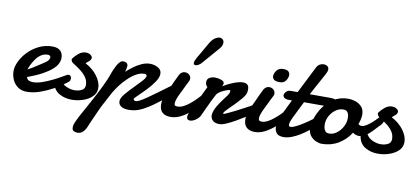

<svg xmlns="http://www.w3.org/2000/svg" viewBox="-77 -914 3145 1438"><g transform="rotate(10 1495.0 -195.0)"><path d="M137.2 12.2Q98.1 12.2 70.6 -7.1Q43 -26.4 28.6 -57.9Q14.2 -89.4 14.2 -125.5Q14.2 -157.2 32.5 -196.5Q50.8 -235.8 85 -272Q119.1 -308.1 166.7 -331.8Q214.4 -355.5 270.5 -355.5Q311 -355.5 331.1 -335.9Q351.1 -316.4 351.1 -281.7Q351.1 -261.2 340.3 -238.8Q329.6 -216.3 303.2 -193.4Q276.9 -169.9 232.7 -145.8Q188.5 -121.6 122.1 -97.2Q127.4 -66.9 170.9 -66.9Q204.6 -66.9 243.7 -80.8Q282.7 -94.7 318.8 -112.8Q355 -130.4 380.9 -146Q406.7 -161.6 411.6 -163.6Q416 -166.5 419.7 -167Q423.3 -167.5 426.3 -167.5Q438 -167.5 442.6 -158.4Q447.3 -149.4 447.3 -143.6Q447.3 -139.2 446.3 -133.1Q445.3 -127 439 -119.1Q432.6 -112.8 401.9 -91.3Q371.1 -69.8 335.9 -49.8Q293 -25.9 240.2 -6.8Q187.5 12.2 137.2 12.2ZM114.7 -153.3Q146.5 -169.9 179.4 -192.1Q212.4 -214.4 229.5 -224.6Q252.4 -239.3 259.8 -250.5Q268.1 -262.7 268.1 -271Q268.1 -278.3 263.4 -282.7Q258.8 -287.1 252.9 -288.1L248.5 -288.6H244.1Q217.3 -288.6 194.6 -273.2Q171.9 -257.8 156.2 -234.9Q139.6 -210.9 129.6 -189.9Q119.6 -168.9 114.7 -153.3Z M479 12.2Q427.7 12.2 385.7 -11Q343.8 -34.2 332 -84.5Q331.1 -89.4 331.1 -90.8Q331.1 -104 340.3 -113.5Q349.6 -123 360.8 -123Q366.2 -123 372.8 -121.1Q379.4 -119.1 382.8 -112.3Q395.5 -89.4 426.5 -75.4Q457.5 -61.5 487.3 -61.5Q519 -61.5 542.7 -73.7Q566.4 -85.9 566.4 -113.8Q566.4 -147.9 547.1 -174.3Q527.8 -200.7 498.8 -221.9Q469.7 -243.2 440.4 -261.2Q438 -262.7 433.1 -269.8Q428.2 -276.9 428.2 -284.2Q428.2 -290 431.2 -293.5Q446.8 -314.5 471.2 -334.5Q495.6 -354.5 524.9 -354.5Q546.4 -354.5 560.3 -344Q574.2 -333.5 574.2 -323.2Q574.2 -309.6 561.5 -297.6Q548.8 -285.6 535.2 -274.9Q593.3 -244.6 627.4 -198Q661.6 -151.4 661.6 -106.9Q661.6 -69.3 634.5 -42.7Q607.4 -16.1 565.7 -2Q523.9 12.2 479 12.2Z M564.5 248Q546.9 248 535.4 241Q523.9 233.9 523.9 213.9Q523.9 194.8 534.2 173.3Q544.4 151.9 551.8 135.7Q585.9 72.8 622.1 7.1Q658.2 -58.6 689.7 -122.1Q721.2 -185.5 740.2 -242.7Q743.7 -250.5 750 -265.9Q756.3 -281.2 765.6 -297.9Q774.9 -314.5 786.1 -326.2Q797.4 -337.9 810.1 -337.9Q847.2 -337.9 847.2 -308.1Q847.2 -302.7 844 -285.9Q840.8 -269 837.4 -262.7Q861.3 -284.7 890.1 -305.9Q918.9 -327.1 950.4 -341.1Q981.9 -355 1012.7 -355Q1044.9 -355 1073 -339.6Q1101.1 -324.2 1101.1 -293.9Q1101.1 -265.1 1076.4 -229.7Q1051.8 -194.3 1020 -161.1Q1001.5 -141.6 982.4 -123.3Q963.4 -105 950.4 -91.8Q937.5 -78.6 937 -74.2Q937 -61 956.1 -61Q975.6 -61 1036.6 -103.3Q1097.7 -145.5 1209.5 -229.5Q1224.6 -238.3 1233.4 -238.3Q1244.1 -238.3 1249.5 -230.2Q1254.9 -222.2 1254.9 -210.4Q1254.9 -197.8 1248.3 -184.6Q1241.7 -171.4 1228.5 -162.6Q1177.7 -125 1135.3 -91.3Q1093.8 -58.6 1058.1 -36.1Q1021.5 -12.7 986.8 0Q952.1 12.7 912.6 12.7Q875.5 12.7 855.2 -1Q835 -14.6 835 -38.6V-42.5L835.4 -46.4Q838.4 -67.9 864.5 -98.9Q890.6 -129.9 921.9 -161.1Q952.1 -191.4 977.1 -218.8Q1002 -246.1 1002 -260.7Q1002 -273.4 981 -273.4Q952.1 -273.4 920.7 -255.4Q889.2 -237.3 860.4 -209Q830.6 -180.7 807.6 -149.9Q784.7 -119.1 769.5 -92.8L736.3 -30.8Q725.1 -9.8 717 5.9Q709 21.5 706.1 26.9Q702.6 33.2 693.1 54.7Q683.6 76.2 669.9 106.4Q656.2 136.2 646.7 158Q637.2 179.7 635.3 185.5Q626 210.4 608.9 229.2Q591.8 248 564.5 248Z M1231 10.7Q1191.9 10.7 1168.9 -9Q1146 -28.8 1146 -71.3Q1146 -101.1 1157 -130.6Q1168 -160.2 1181.4 -186.3Q1194.8 -212.4 1202.6 -231.9Q1205.1 -238.3 1211.2 -251.5Q1217.3 -264.6 1224.1 -278.3L1240.7 -312.5Q1249 -326.2 1259.8 -332Q1270.5 -337.9 1281.7 -337.9Q1300.3 -337.9 1313.7 -325.9Q1327.1 -314 1327.1 -295.4Q1326.7 -291 1325.9 -286.6Q1325.2 -282.2 1322.8 -277.8Q1312 -258.3 1304.2 -241.5Q1296.4 -224.6 1288.1 -207.5Q1281.2 -193.4 1271 -172.9Q1260.7 -152.3 1252.9 -131.6Q1245.1 -110.8 1245.1 -94.7Q1245.1 -81.5 1251.7 -78.4Q1258.3 -75.2 1270.5 -75.2Q1291.5 -75.2 1314.5 -86.9Q1337.4 -98.6 1359.4 -116.5Q1381.3 -134.3 1399.4 -152.3Q1417.5 -170.4 1428.7 -183.1L1444.3 -116.7Q1412.1 -84 1377 -54.7Q1341.8 -25.4 1304.9 -7.3Q1268.1 10.7 1231 10.7ZM1348.6 -403.3Q1333.5 -403.3 1333.5 -418.9Q1333.5 -433.1 1348.6 -460L1384.3 -521L1418.9 -582Q1437.5 -612.8 1457 -625.5Q1476.6 -638.2 1492.2 -638.2Q1506.8 -638.2 1516.1 -628.9Q1525.4 -619.6 1525.4 -604.5Q1525.4 -594.7 1521 -583Q1516.6 -571.3 1505.4 -558.6L1452.6 -497.6L1399.4 -436.5Q1386.7 -419.9 1372.6 -411.6Q1358.4 -403.3 1348.6 -403.3Z M1378.9 12.2Q1354.5 12.2 1354.5 -12.7Q1354.5 -18.1 1356.2 -26.1Q1357.9 -34.2 1363.3 -43.9Q1371.6 -59.6 1381.3 -80.8Q1391.1 -102.1 1401.9 -125Q1413.6 -149.9 1429 -182.4Q1444.3 -214.8 1465.3 -257.3Q1458.5 -263.2 1453.9 -271.7Q1449.2 -280.3 1449.2 -293Q1449.2 -315.9 1467 -326.9Q1484.9 -337.9 1509.8 -337.9Q1534.2 -337.9 1557.4 -329.3Q1580.6 -320.8 1580.6 -303.7Q1580.6 -301.8 1577.4 -294.7Q1574.2 -287.6 1574.2 -285.2Q1574.2 -284.2 1574.7 -284.2H1575.2L1576.2 -284.7Q1612.3 -307.1 1653.8 -322.8Q1695.3 -338.4 1722.2 -338.4Q1744.1 -338.4 1756.1 -327.9Q1768.1 -317.4 1768.1 -292.5Q1768.1 -287.1 1767.6 -281Q1767.1 -274.9 1765.6 -268.1Q1762.2 -250 1738.3 -221.2Q1714.4 -192.4 1687.5 -165.5Q1675.3 -153.3 1658.2 -136.5Q1641.1 -119.6 1628.4 -105.7Q1615.7 -91.8 1615.7 -86.9Q1615.7 -80.1 1620.6 -80.1Q1655.8 -95.2 1700.2 -117.4Q1744.6 -139.6 1786.1 -162.1Q1827.6 -184.6 1854 -199.7Q1864.3 -205.6 1871.6 -205.6Q1892.1 -205.6 1892.1 -184.1Q1892.1 -172.9 1882.6 -158.4Q1873 -144 1850.6 -128.4Q1829.6 -115.2 1793.2 -92Q1756.8 -68.8 1721.2 -48.3Q1686 -28.3 1654.1 -14.2Q1622.1 0 1600.6 0Q1566.9 0 1550 -16.1Q1533.2 -32.2 1533.2 -57.6Q1533.2 -62 1533.7 -63.5Q1539.1 -94.7 1556.2 -124Q1573.2 -153.3 1591.8 -177.7Q1610.4 -201.7 1624.8 -222.2Q1639.2 -242.7 1639.2 -257.3Q1639.2 -264.6 1633.8 -264.6Q1626 -264.6 1605.5 -257.1Q1585 -249.5 1564.9 -237.3Q1544.9 -225.1 1537.6 -211.4Q1527.8 -194.3 1512.9 -163.8Q1498 -133.3 1483.6 -101.6Q1469.2 -69.8 1459.5 -48.8Q1448.7 -22 1424.1 -4.9Q1399.4 12.2 1378.9 12.2Z M1991.2 -387.7Q1960.9 -387.7 1948.7 -397.2Q1936.5 -406.7 1935.1 -422.4Q1935.1 -445.3 1951.9 -467.5Q1968.8 -489.7 2002 -489.7Q2030.3 -489.7 2041.5 -478.8Q2052.7 -467.8 2052.7 -451.2Q2052.7 -432.6 2038.3 -410.2Q2023.9 -387.7 1991.2 -387.7ZM1871.6 12.2Q1832 12.2 1809.3 -8.1Q1786.6 -28.3 1786.6 -71.3Q1786.6 -101.1 1797.6 -130.6Q1808.6 -160.2 1822 -186.3Q1835.4 -212.4 1843.3 -231.9Q1845.7 -238.3 1851.8 -251.5Q1857.9 -264.6 1864.7 -278.3L1881.3 -312.5Q1889.6 -326.2 1900.4 -332Q1911.1 -337.9 1922.4 -337.9Q1940.9 -337.9 1954.3 -325.9Q1967.8 -314 1967.8 -295.4Q1967.3 -291 1966.6 -286.6Q1965.8 -282.2 1963.4 -277.8Q1952.6 -258.3 1944.8 -241.5Q1937 -224.6 1928.7 -207.5Q1921.9 -193.4 1911.6 -172.9Q1901.4 -152.3 1893.6 -131.6Q1885.7 -110.8 1885.7 -94.7Q1885.7 -81.5 1892.3 -77.4Q1898.9 -73.2 1911.1 -73.2Q1930.7 -73.2 1954.3 -85.4Q1978 -97.7 1999.5 -115.7Q2022 -133.8 2041 -152.6Q2060.1 -171.4 2069.3 -183.1Q2078.6 -192.4 2088.9 -192.4Q2097.7 -192.4 2103.3 -184.6Q2108.9 -176.8 2108.9 -164.6Q2108.9 -153.3 2103.3 -140.6Q2097.7 -127.9 2085 -116.7Q2052.7 -84 2017.6 -54.4Q1982.4 -24.9 1945.6 -6.3Q1908.7 12.2 1871.6 12.2Z M2090.8 12.2Q2052.2 12.2 2037.1 -6.8Q2022 -25.9 2022 -53.7Q2022 -78.1 2030.3 -104.5Q2038.6 -130.9 2048.8 -151.9L2106 -269H2085Q2057.6 -269 2047.4 -277.8Q2037.1 -286.6 2037.1 -297.9Q2037.1 -309.1 2049.8 -323.5Q2062.5 -337.9 2084.5 -337.9H2137.2L2240.2 -542.5Q2250 -561 2264.4 -569.1Q2278.8 -577.1 2294.4 -577.1Q2309.1 -577.1 2321.3 -569.3Q2333.5 -561.5 2333.5 -543.5Q2333.5 -534.2 2329.3 -524.7Q2325.2 -515.1 2318.4 -502.4Q2310.5 -487.8 2297.4 -463.1Q2284.2 -438.5 2264.6 -403.8L2229.5 -337.9H2388.7Q2412.1 -337.9 2427 -331.8Q2441.9 -325.7 2441.9 -304.7Q2441.9 -293.9 2434.1 -283.7Q2426.3 -273.4 2400.4 -271.5H2197.3L2163.1 -203.1L2132.8 -141.1Q2127 -129.4 2121.3 -114Q2115.7 -98.6 2115.7 -86.9Q2115.7 -72.3 2129.4 -72.3Q2145 -72.3 2171.4 -85.4Q2197.8 -98.6 2227.1 -117.7Q2256.8 -136.7 2284.2 -157.5Q2311.5 -178.2 2334.5 -197.8Q2342.8 -203.1 2349.1 -203.1Q2359.9 -203.1 2365.2 -191.4Q2370.6 -179.7 2366.5 -163.1Q2362.3 -146.5 2343.3 -131.3Q2311.5 -102.5 2279.1 -76.9Q2246.6 -51.3 2214.8 -31.2Q2182.6 -11.7 2151.4 0.2Q2120.1 12.2 2090.8 12.2Z M2380.9 12.2Q2361.3 12.2 2336.7 1.7Q2312 -8.8 2293.9 -31.7Q2275.9 -54.7 2275.9 -92.3Q2275.9 -122.6 2290.3 -166.5Q2304.7 -210.4 2334.5 -253.4Q2364.7 -296.9 2412.1 -325.9Q2459.5 -355 2522 -355Q2546.9 -355 2575 -345.7Q2603 -336.4 2623 -314.7Q2643.1 -293 2643.1 -254.9Q2643.1 -223.6 2627.4 -182.1Q2636.2 -171.4 2652.3 -171.4Q2667.5 -171.4 2687.5 -183.6Q2707.5 -195.8 2727.1 -213.4Q2747.1 -231 2763.4 -248.5Q2779.8 -266.1 2789.1 -276.9Q2792.5 -280.3 2797.4 -280.3Q2808.1 -280.3 2813 -266.6Q2817.9 -252.9 2811 -232.2Q2804.2 -211.4 2779.3 -189.5Q2764.6 -173.8 2743.4 -151.1Q2722.2 -128.4 2697.5 -111.1Q2672.9 -93.8 2647.5 -93.8Q2621.6 -93.8 2598.6 -110.4Q2562.5 -53.7 2506.8 -20.8Q2451.2 12.2 2380.9 12.2ZM2423.3 -73.2Q2454.1 -73.2 2481 -93.8Q2507.8 -114.3 2524.4 -145.5Q2541 -176.8 2541 -209.5Q2541 -222.2 2538.3 -236.1Q2535.6 -250 2526.4 -259.5Q2517.1 -269 2496.6 -269Q2466.3 -269 2439.5 -249.8Q2412.6 -230.5 2395.8 -200Q2378.9 -169.4 2378.9 -136.2Q2378.9 -124 2381.8 -109.1Q2384.8 -94.2 2394.3 -83.7Q2403.8 -73.2 2423.3 -73.2Z M2807.6 12.2Q2756.3 12.2 2714.4 -11Q2672.4 -34.2 2660.6 -84.5Q2659.7 -89.4 2659.7 -90.8Q2659.7 -104 2668.9 -113.5Q2678.2 -123 2689.5 -123Q2694.8 -123 2701.4 -121.1Q2708 -119.1 2711.4 -112.3Q2724.1 -89.4 2755.1 -75.4Q2786.1 -61.5 2815.9 -61.5Q2847.7 -61.5 2871.3 -73.7Q2895 -85.9 2895 -113.8Q2895 -147.9 2875.7 -174.3Q2856.4 -200.7 2827.4 -221.9Q2798.3 -243.2 2769 -261.2Q2766.6 -262.7 2761.7 -269.8Q2756.8 -276.9 2756.8 -284.2Q2756.8 -290 2759.8 -293.5Q2775.4 -314.5 2799.8 -334.5Q2824.2 -354.5 2853.5 -354.5Q2875 -354.5 2888.9 -344Q2902.8 -333.5 2902.8 -323.2Q2902.8 -309.6 2890.1 -297.6Q2877.4 -285.6 2863.8 -274.9Q2921.9 -244.6 2956.1 -198Q2990.2 -151.4 2990.2 -106.9Q2990.2 -69.3 2963.1 -42.7Q2936 -16.1 2894.3 -2Q2852.5 12.2 2807.6 12.2Z"/></g></svg>

Font: Damion
Style: Regular
Weight: 400
Designer: Vernon Adams
Foundry: Vernon Adams
Version: Version 1.100; ttfautohint (v1.8.4.7-5d5b)